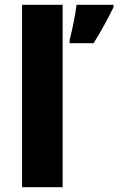

<svg xmlns="http://www.w3.org/2000/svg" viewBox="-20 -780 493 800"><path d="M241 0H72V-760H241ZM453 -750Q436 -715 416 -678.5Q396 -642 370 -600H270V-613Q278 -643 286.5 -685.5Q295 -728 299 -760H453Z"/></svg>

Font: Noto Sans Malayalam ExtraBold
Style: Regular
Weight: 800
Designer: Jelle Bosma - Monotype Design Team
Foundry: Monotype Imaging Inc.
Version: Version 2.104; ttfautohint (v1.8.4.7-5d5b)